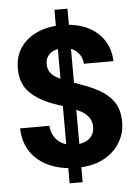

<svg xmlns="http://www.w3.org/2000/svg" viewBox="-59 -837 692 969"><g transform="rotate(-5 287.0 -352.5)"><path d="M254 87V-792H320V87ZM296 12Q220 12 160 -14Q100 -40 65.5 -90Q31 -140 29 -211H178Q179 -181 193.5 -157Q208 -133 234 -119Q260 -105 296 -105Q325 -105 348 -114Q371 -123 384 -141.5Q397 -160 397 -186Q397 -215 382.5 -235Q368 -255 342.5 -269Q317 -283 284.5 -294Q252 -305 217 -317Q133 -346 88.5 -391.5Q44 -437 44 -512Q44 -575 75 -619.5Q106 -664 160 -688Q214 -712 284 -712Q355 -712 409 -687.5Q463 -663 494.5 -617Q526 -571 528 -508H378Q377 -533 364.5 -552.5Q352 -572 331 -583.5Q310 -595 281 -595Q256 -596 235.5 -588Q215 -580 203 -563.5Q191 -547 191 -522Q191 -498 202.5 -481Q214 -464 235.5 -452Q257 -440 286 -429Q315 -418 350 -406Q403 -388 447 -363.5Q491 -339 518 -300Q545 -261 545 -197Q545 -141 516 -93.5Q487 -46 432 -17Q377 12 296 12Z"/></g></svg>

Font: DM Sans 36pt ExtraBold
Style: Regular
Weight: 800
Designer: Colophon Foundry, Jonny Pinhorn
Foundry: Colophon Foundry
Version: Version 4.004;gftools[0.9.30]